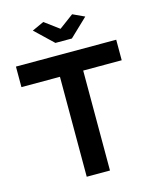

<svg xmlns="http://www.w3.org/2000/svg" viewBox="-132 -1004 884 1093"><g transform="rotate(-15 309.5 -457.5)"><path d="M230 -915 315 -852 400 -915 469 -883 363 -782H266L160 -883ZM605 -589H378V0H241V-589H14V-710H605Z"/></g></svg>

Font: Raleway-v4020
Style: Bold
Weight: 700
Designer: Matt McInerney, Pablo Impallari, Rodrigo Fuenzalida
Foundry: Matt McInerney, Pablo Impallari, Rodrigo Fuenzalida
Version: Version 4.020;PS 004.020;hotconv 1.0.88;makeotf.lib2.5.64775